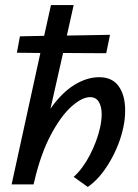

<svg xmlns="http://www.w3.org/2000/svg" viewBox="-20 -731 545 761"><path d="M476 -294Q476 -259 469 -227Q454 -156 415 -89.5Q376 -23 328 10L272 -30Q308 -62 336.5 -117Q365 -172 377 -227Q383 -254 383 -278Q383 -309 371.5 -327.5Q360 -346 337 -346Q305 -346 263 -308.5Q221 -271 181 -195.5Q141 -120 116 -12L113 0H26L140 -521L47 -522L59 -587L155 -589L182 -711H272L245 -590L416 -593L401 -520L230 -521L180 -300Q224 -363 274 -394Q324 -425 373 -425Q425 -425 450.5 -389Q476 -353 476 -294Z"/></svg>

Font: Ysabeau Infant Semibold
Style: Italic
Weight: 600
Italic angle: -12°
Designer: Christian Thalmann (Catharsis Fonts)
Version: Version 0.003